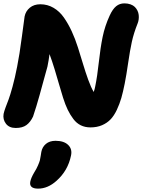

<svg xmlns="http://www.w3.org/2000/svg" viewBox="-28 -702 849 1133"><path d="M64.9 53.2Q26.4 53.2 7.1 28.1Q-12.2 2.9 -6.8 -29.8Q-3.4 -45.9 5.1 -68.6Q13.7 -91.3 22.7 -115Q31.7 -138.7 45.9 -190.2Q60.1 -241.7 73.2 -309.1Q86.9 -376.5 101.3 -486.8Q115.7 -597.2 117.2 -605Q123.5 -636.2 147.9 -656.5Q172.4 -676.8 210 -676.8Q252.4 -676.8 288.1 -655.8Q323.7 -634.8 349.1 -598.4Q374.5 -562 395 -517.8Q415.5 -473.6 431.9 -421.9Q448.2 -370.1 462.2 -323.7Q476.1 -277.3 492.4 -231.9Q508.8 -186.5 524.9 -159.2Q531.2 -175.8 534.2 -193.8Q545.9 -250.5 555.2 -335.2Q564.5 -419.9 577.6 -484.1Q590.8 -548.3 619.1 -609.9Q636.7 -648.4 657.5 -665.3Q678.2 -682.1 706.1 -682.1Q726.1 -682.1 742.2 -676.3Q758.3 -670.4 767.8 -660.9Q777.3 -651.4 783.2 -639.2Q789.1 -627 790.5 -613.8Q792 -600.6 790.3 -587.6Q788.6 -574.7 784.2 -564Q761.2 -506.3 750 -455.1Q738.8 -403.8 728.3 -331.1Q717.8 -258.3 708 -209Q698.2 -159.7 688 -124Q677.7 -88.4 661.4 -53.7Q645 -19 624.5 2.4Q604 23.9 574 36.9Q543.9 49.8 505.9 49.8Q474.1 49.8 448.7 37.4Q423.3 24.9 404.8 0.2Q386.2 -24.4 371.8 -54Q357.4 -83.5 344.2 -125.2Q331.1 -167 320.3 -205.1Q309.6 -243.2 294.2 -293.5Q278.8 -343.8 264.2 -382.8Q259.8 -347.2 252 -309.1Q242.7 -276.4 228.3 -223.4Q213.9 -170.4 205.6 -140.6Q197.3 -110.8 186.5 -75Q175.8 -39.1 167 -14.2Q151.4 19 127.9 36.1Q104.5 53.2 64.9 53.2ZM450.2 -73.2Q454.1 -75.2 457 -76.2ZM196.8 411.1Q169.4 411.1 158 400.4Q146.5 389.6 150.9 369.1Q155.3 347.2 173.8 315.9Q187.5 294.4 196 274.4Q204.6 254.4 207.3 244.1Q210 233.9 212.4 216.6Q214.8 199.2 215.8 194.8Q221.2 165.5 242.9 147.2Q264.6 128.9 299.8 128.9Q349.1 128.9 374.3 153.3Q399.4 177.7 391.1 215.8Q373 305.2 305.2 365.2Q253.9 411.1 196.8 411.1Z"/></svg>

Font: Shantell Sans Bouncy
Style: Italic
Weight: 800
Italic angle: -11.31°
Designer: Stephen Nixon, Anya Danilova, Shantell Martin
Foundry: Arrow Type
Version: Version 1.006;[9816181b4]